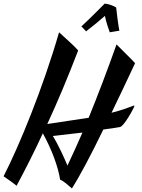

<svg xmlns="http://www.w3.org/2000/svg" viewBox="-112 -953 796 1076"><path d="M326 -670C302 -699 257 -736 219 -772C129 -460 -5 -134 -92 35C-74 48 -47 65 -19 88C35 -13 83 -108 128 -206C177 -117 213 -22 225 54C246 62 267 83 291 103C339 27 400 -89 467 -227C527 -235 560 -241 560 -241C582 -244 636 -342 641 -358C644 -370 629 -351 513 -321C556 -409 600 -503 645 -599C635 -611 579 -666 541 -704C491 -563 439 -426 385 -293C365 -290 250 -273 153 -258C212 -385 267 -517 326 -670ZM266 -25C248 -68 218 -136 184 -191C246 -198 302 -204 350 -210C323 -147 294 -85 266 -25ZM557 -781C551 -809 543 -875 539 -911C522 -921 504 -929 475 -933C442 -900 389 -846 344 -805C355 -793 363 -787 370 -777C413 -810 443 -835 476 -864C483 -829 494 -797 503 -772C523 -775 540 -778 557 -781Z"/></svg>

Font: Yesteryear
Style: Regular
Weight: 400
Designer: Astigmatic (AOETI)
Foundry: Astigmatic (AOETI)
Version: Version 1.000